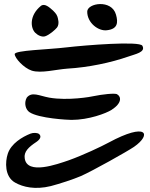

<svg xmlns="http://www.w3.org/2000/svg" viewBox="-20 -911 735 940"><path d="M548 -839C527 -916 407 -896 407 -854C407 -798 463 -757 504 -763C556 -769 559 -800 548 -839ZM180 -882C123 -835 129 -775 152 -751C165 -738 184 -729 200 -733C222 -740 250 -765 259 -776C273 -794 263 -823 261 -830C257 -843 243 -856 240 -859C223 -874 199 -897 180 -882ZM52 -646C52 -627 96 -578 136 -565C182 -551 254 -571 310 -575C412 -581 522 -604 608 -634C641 -646 695 -655 677 -687C664 -711 400 -690 305 -679C214 -668 52 -665 52 -646ZM554 -449C545 -457 475 -448 442 -441C426 -437 312 -417 221 -433C172 -442 136 -464 111 -433C96 -406 106 -374 124 -362C170 -331 314 -324 330 -324C415 -324 499 -356 526 -373C579 -407 573 -438 554 -449ZM636 -192C724 -253 701 -315 512 -213C475 -193 386 -151 316 -126C260 -107 112 -53 101 -136C96 -168 120 -191 158 -216C177 -229 185 -244 170 -256C162 -261 143 -262 130 -257C89 -241 34 -208 18 -158C5 -119 2 -46 54 -17C93 5 152 19 229 0C271 -11 339 -33 376 -49C431 -73 604 -170 636 -192Z"/></svg>

Font: Carybe
Style: Regular
Weight: 400
Designer: Genilson Lima Santos
Foundry: Genilson Lima Santos
Version: Version 1.010;PS 001.010;hotconv 1.0.70;makeotf.lib2.5.58329